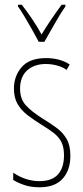

<svg xmlns="http://www.w3.org/2000/svg" viewBox="-20 -783 352 813"><path d="M278 -123Q278 -63 245.5 -26.5Q213 10 147 10Q110 10 81.5 0Q53 -10 36 -21V-52Q58 -36 87 -26Q116 -16 147 -16Q200 -16 225.5 -44.5Q251 -73 251 -125Q251 -160 240 -181.5Q229 -203 208 -219.5Q187 -236 157 -254Q123 -275 96.5 -295.5Q70 -316 54.5 -342.5Q39 -369 39 -408Q39 -461 72 -499Q105 -537 175 -537Q234 -537 275 -510L262 -487Q246 -499 222 -505.5Q198 -512 174 -512Q125 -512 95 -485Q65 -458 65 -407Q65 -364 89.5 -337Q114 -310 162 -280Q195 -260 221 -240.5Q247 -221 262.5 -194Q278 -167 278 -123ZM144 -606Q131 -631 114.5 -660Q98 -689 82.5 -715Q67 -741 56 -756V-763H72Q92 -738 115 -704Q138 -670 156 -637Q176 -670 196 -699.5Q216 -729 241 -763H257V-756Q235 -724 211.5 -682.5Q188 -641 168 -606Z"/></svg>

Font: Noto Sans Lao ExtraCondensed Thin
Style: Regular
Weight: 100
Width: 2
Designer: Monotype Design Team
Foundry: Monotype Imaging Inc.
Version: Version 2.003; ttfautohint (v1.8.4.7-5d5b)